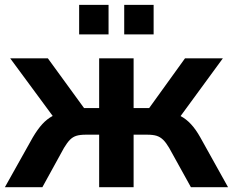

<svg xmlns="http://www.w3.org/2000/svg" viewBox="-28 -783 973 803"><path d="M243.2 -313 215.1 -267.3 14.6 -539.1H172.1L323.5 -331.1H386.7V-539.1H530.8V-331.1H595.9L745.8 -539.1H904.1L705.1 -267.3L674.6 -313Q704.1 -309.8 727.3 -297.6Q750.5 -285.4 770.6 -263.8Q790.8 -242.2 809.8 -208.3L925.8 0H770.5L679.4 -164.6Q666.5 -186.5 654.2 -198.5Q641.8 -210.4 626.7 -215.1Q611.6 -219.7 588.1 -219.7H530.8V0H386.7V-219.7H330.3Q307.1 -219.7 291.7 -215.1Q276.4 -210.4 264.5 -198.4Q252.7 -186.3 239.7 -164.6L149.2 0H-7.6L109.1 -208.3Q129.2 -242.4 148.9 -263.9Q168.7 -285.4 191.4 -297.6Q214.1 -309.8 243.2 -313ZM491.5 -762.7H614.5V-639.2H491.5ZM303 -762.7H426V-639.2H303Z"/></svg>

Font: Min Sans VF VF
Style: Regular
Weight: 400
Designer: Jinseong-Kim, NotoSansCJK, Nunito
Foundry: Jinseong-Kim
Version: Version 1.420;Glyphs 3.1.2 (3151)